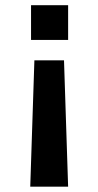

<svg xmlns="http://www.w3.org/2000/svg" viewBox="-20 -548 373 728"><path d="M97.7 -396.5V-528.3H238.3V-396.5ZM94.7 159.7 110.4 -319.3H222.7L238.3 159.7Z"/></svg>

Font: TypoPRO Liberation Sans
Style: Bold
Weight: 700
Designer: Steve Matteson
Foundry: Ascender Corporation
Version: Version 2.00.1